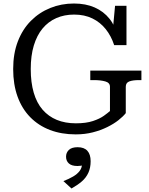

<svg xmlns="http://www.w3.org/2000/svg" viewBox="-20 -748 850 1093"><path d="M696 -254V-104Q681 -85 654.5 -64Q628 -43 590.5 -24.5Q553 -6 508 5.5Q463 17 411 17Q330 17 264.5 -8Q199 -33 152 -81Q105 -129 80 -198Q55 -267 55 -355Q55 -443 81.5 -512Q108 -581 155.5 -629Q203 -677 266 -702.5Q329 -728 401 -728Q468 -728 519 -705.5Q570 -683 603.5 -641Q637 -599 649 -540L621 -565L635 -715H700V-491H630Q613 -543 582 -582Q551 -621 506 -643Q461 -665 402 -665Q346 -665 300.5 -645Q255 -625 222.5 -586Q190 -547 172.5 -489Q155 -431 155 -355Q155 -279 172 -220.5Q189 -162 222.5 -123.5Q256 -85 303.5 -65.5Q351 -46 412 -46Q470 -46 509 -59Q548 -72 571.5 -89Q595 -106 606 -116V-254Q606 -277 579.5 -284.5Q553 -292 515 -292H494V-346H785V-292H771Q736 -292 716 -284.5Q696 -277 696 -254ZM387 325 341 283Q372 271 396 257Q420 243 433.5 225Q447 207 447 184L461 189Q452 194 441 195.5Q430 197 421 197Q388 197 372 182.5Q356 168 356 144Q356 121 372 105.5Q388 90 422 90Q459 90 477.5 110.5Q496 131 496 170Q496 207 483 235.5Q470 264 445.5 285Q421 306 387 325Z"/></svg>

Font: Roboto Serif
Style: Regular
Weight: 400
Designer: Greg Gazdowicz
Foundry: Commercial Type
Version: Version 1.008